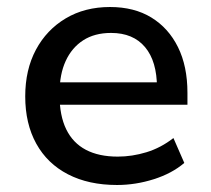

<svg xmlns="http://www.w3.org/2000/svg" viewBox="-20 -519 602 548"><path d="M314 9Q233 9 174 -21.5Q115 -52 83.5 -109Q52 -166 52 -244Q52 -320 82.5 -377Q113 -434 167.5 -466.5Q222 -499 294 -499Q363 -499 412 -469Q461 -439 488 -384.5Q515 -330 515 -254V-220H132V-284H444L428 -269Q428 -344 394 -384.5Q360 -425 297 -425Q250 -425 217.5 -404Q185 -383 167.5 -345Q150 -307 150 -254V-247Q150 -189 169 -150Q188 -111 225 -91.5Q262 -72 316 -72Q357 -72 398 -84.5Q439 -97 475 -125L506 -54Q471 -24 419 -7.5Q367 9 314 9Z"/></svg>

Font: Nunito Sans 11pt SemiBold
Style: Regular
Weight: 600
Version: Version 3.101;gftools[0.9.27]